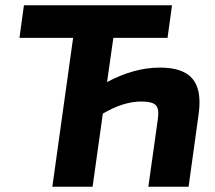

<svg xmlns="http://www.w3.org/2000/svg" viewBox="-20 -710 817 730"><path d="M411 -566 387 -398Q490 -453 588 -453Q676 -453 711.5 -411Q747 -369 736 -282L697 0H544L580 -256Q586 -296 572.5 -310Q559 -324 517 -324Q449 -324 371 -278L332 0H179L258 -566H54L71 -690H634L617 -566Z"/></svg>

Font: Ezarion
Style: Bold Italic
Weight: 700
Italic angle: -8°
Designer: Natanael Gama
Version: Version 1.001;PS 001.001;hotconv 1.0.70;makeotf.lib2.5.58329